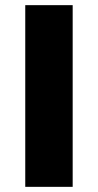

<svg xmlns="http://www.w3.org/2000/svg" viewBox="-20 -725 380 745"><path d="M78 0V-705H262V0Z"/></svg>

Font: Nunito Sans 7pt SemiCondensed Black
Style: Regular
Weight: 900
Width: 4
Designer: Vernon Adams
Foundry: Vernon Adams
Version: Version 3.101;gftools[0.9.27]